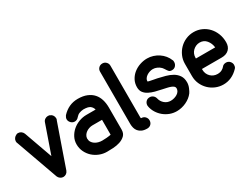

<svg xmlns="http://www.w3.org/2000/svg" viewBox="-64 -1268 2354 1811"><g transform="rotate(-30 1112.5 -362.0)"><path d="M337 -524Q343 -542 358 -552Q373 -562 391 -562Q399 -562 407 -560Q427 -552 437.5 -537.5Q448 -523 448 -505Q448 -501 447.5 -495.5Q447 -490 444 -485V-487L364 -258L284 -28Q277 -10 262.5 0Q248 10 230 10Q213 10 198 -1Q183 -12 177 -27L13 -486V-485Q9 -493 9 -505Q9 -522 19.5 -537Q30 -552 48 -559H46Q51 -562 56.5 -562.5Q62 -563 66 -563Q84 -563 98.5 -552.5Q113 -542 120 -525L230 -217Z M811 -389Q804 -416 783 -432Q762 -448 710 -448Q684 -446 664.5 -438Q645 -430 629 -411Q611 -389 585 -389Q562 -389 545 -406.5Q528 -424 528 -446Q528 -455 532 -465Q536 -475 542 -483Q577 -521 620 -541Q663 -561 715 -561Q772 -561 813 -544Q854 -527 879.5 -498Q905 -469 917 -429.5Q929 -390 929 -344V-105Q929 -62 904.5 -39Q880 -16 845.5 -5Q811 6 772.5 8Q734 10 706 10Q664 10 625 -5.5Q586 -21 556.5 -48Q527 -75 509 -112.5Q491 -150 491 -194Q491 -235 509.5 -270.5Q528 -306 558.5 -332.5Q589 -359 629 -374Q669 -389 711 -389ZM815 -275H711Q693 -275 674.5 -269Q656 -263 641 -252.5Q626 -242 616 -226.5Q606 -211 605 -193Q605 -170 615 -153.5Q625 -137 641.5 -126Q658 -115 678 -109.5Q698 -104 719 -104Q740 -104 766 -106Q792 -108 815 -113Z M1144 -104Q1169 -104 1185 -87Q1201 -70 1201 -47Q1201 -22 1185 -6Q1169 10 1144 10Q1109 10 1086.5 -0.5Q1064 -11 1050.5 -27.5Q1037 -44 1031.5 -65Q1026 -86 1026 -107V-678Q1026 -701 1042 -717.5Q1058 -734 1083 -734Q1106 -734 1122.5 -717.5Q1139 -701 1139 -678V-114Q1139 -104 1144 -104Z M1673 -430Q1676 -425 1676.5 -418.5Q1677 -412 1677 -407Q1677 -385 1662 -367.5Q1647 -350 1621 -350Q1600 -350 1590.5 -360Q1581 -370 1571 -386L1572 -385Q1567 -392 1562 -400Q1557 -408 1551 -414Q1534 -431 1512 -440.5Q1490 -450 1468 -450Q1450 -450 1432 -444Q1414 -438 1399.5 -428Q1385 -418 1376 -404.5Q1367 -391 1367 -376Q1367 -371 1385 -368L1430 -359Q1438 -357 1446 -356Q1454 -355 1462 -353Q1503 -344 1543 -333Q1583 -322 1615 -303.5Q1647 -285 1667 -255.5Q1687 -226 1687 -181Q1687 -152 1674.5 -122.5Q1662 -93 1652 -79Q1637 -59 1616.5 -43Q1596 -27 1571.5 -15.5Q1547 -4 1520.5 2Q1494 8 1469 8Q1429 8 1393.5 -5.5Q1358 -19 1329.5 -42.5Q1301 -66 1281 -98Q1261 -130 1254 -167L1255 -166Q1253 -171 1253 -174V-178Q1253 -201 1268.5 -218Q1284 -235 1310 -235Q1330 -235 1345.5 -222.5Q1361 -210 1366 -190Q1374 -154 1402 -130Q1430 -106 1468 -106Q1487 -106 1506 -111.5Q1525 -117 1540 -126.5Q1555 -136 1564 -150Q1573 -164 1573 -181Q1573 -194 1563 -203Q1553 -212 1536 -218.5Q1519 -225 1496 -230L1450 -240Q1415 -247 1380.5 -256Q1346 -265 1317.5 -279.5Q1289 -294 1271.5 -317Q1254 -340 1254 -376Q1254 -419 1273 -454Q1292 -489 1323 -513.5Q1354 -538 1393 -551Q1432 -564 1471 -564Q1504 -564 1535.5 -554Q1567 -544 1594 -526Q1621 -508 1641.5 -483Q1662 -458 1673 -429Z M1871 -333H2081Q2076 -379 2048.5 -412.5Q2021 -446 1976 -446Q1954 -446 1935 -437.5Q1916 -429 1901.5 -415Q1887 -401 1879 -382Q1871 -363 1871 -341ZM2096 -158Q2121 -158 2137 -140.5Q2153 -123 2153 -101Q2153 -93 2150.5 -83Q2148 -73 2140 -65Q2104 -27 2062.5 -8.5Q2021 10 1976 10Q1931 10 1891 -7Q1851 -24 1821 -53.5Q1791 -83 1773.5 -122.5Q1756 -162 1756 -208V-341Q1756 -386 1773.5 -426Q1791 -466 1821 -496Q1851 -526 1891 -543Q1931 -560 1976 -560Q2022 -560 2062 -542Q2102 -524 2131.5 -492.5Q2161 -461 2178 -418Q2195 -375 2195 -324Q2195 -275 2166 -247Q2137 -219 2086 -219H1871V-208Q1871 -187 1879 -168Q1887 -149 1901.5 -134.5Q1916 -120 1935 -112Q1954 -104 1976 -104Q2006 -104 2025.5 -115.5Q2045 -127 2053 -138Q2061 -149 2072.5 -153.5Q2084 -158 2096 -158Z"/></g></svg>

Font: VDS
Style: Bold
Weight: 700
Designer: artmaker
Foundry: artmaker
Version: Version 1.000 2009 initial release